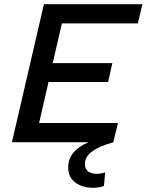

<svg xmlns="http://www.w3.org/2000/svg" viewBox="-20 -680 701 918"><path d="M639 -568H276L232 -378H517L497 -288H212L167 -92H544L522 -1L523 0Q386 37 386 103Q386 151 445 151Q462 151 483 144L477 209Q454 218 425 218Q375 218 340.5 193Q306 168 306 120Q306 42 403 0H37L190 -660H661Z"/></svg>

Font: Elaine Sans Medium
Style: Italic
Weight: 500
Italic angle: -13°
Designer: Wei Huang
Foundry: Wei Huang
Version: Version 2.001;December 24, 2019;FontCreator 12.0.0.2547 64-b